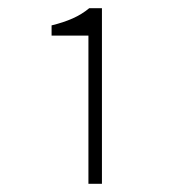

<svg xmlns="http://www.w3.org/2000/svg" viewBox="-20 -900 437 469"><path d="M196 -451V-813H106V-838Q135 -845 157.5 -855Q180 -865 198 -880H229V-451Z"/></svg>

Font: Shanggu Sans SC VF
Style: Regular
Weight: 250
Designer: GuiWonder
Version: Version 1.021